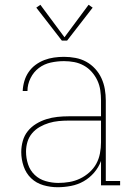

<svg xmlns="http://www.w3.org/2000/svg" viewBox="-20 -776 540 804"><path d="M221 8Q191 8 161.5 -0.5Q132 -9 110.5 -29.5Q89 -50 79 -79.5Q69 -109 69 -139Q69 -163 75.5 -186Q82 -209 96.5 -227Q111 -245 131.5 -257.5Q152 -270 174.5 -277Q197 -284 220.5 -286.5Q244 -289 267 -289H403V-355Q403 -376 400 -397.5Q397 -419 388 -438.5Q379 -458 364.5 -474.5Q350 -491 331 -501.5Q312 -512 291 -516Q270 -520 248 -520Q220 -520 192.5 -514Q165 -508 143 -491.5Q121 -475 108 -449Q95 -423 95 -395H75Q76 -416 82 -436.5Q88 -457 100 -474.5Q112 -492 129 -504.5Q146 -517 165.5 -524.5Q185 -532 206 -535Q227 -538 248 -538Q272 -538 296 -533.5Q320 -529 341 -517.5Q362 -506 378.5 -488Q395 -470 405 -448Q415 -426 419 -402.5Q423 -379 423 -355V-18H483V0H403V-102Q393 -75 374 -53Q355 -31 330.5 -17Q306 -3 277.5 2.5Q249 8 221 8ZM224 -10Q248 -10 271 -14Q294 -18 315 -28Q336 -38 354 -54Q372 -70 383 -90Q394 -110 398.5 -133.5Q403 -157 403 -180V-271H267Q246 -271 225.5 -269Q205 -267 185 -261Q165 -255 146.5 -244.5Q128 -234 114.5 -218Q101 -202 95 -182Q89 -162 89 -141Q89 -114 97.5 -88Q106 -62 125.5 -43.5Q145 -25 171.5 -17.5Q198 -10 224 -10ZM261 -606H239L132 -744L149 -756L250 -620L351 -756L368 -744Z"/></svg>

Font: Iosevka Slab Thin
Style: Regular
Weight: 100
Monospace: yes
Designer: Belleve Invis
Foundry: Belleve Invis
Version: Version 11.1.0; ttfautohint (v1.8.3)